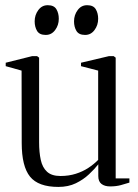

<svg xmlns="http://www.w3.org/2000/svg" viewBox="-20 -726 544 756"><path d="M413.5 8Q392 8 379.5 -1.8Q367 -11.5 367 -33V-79Q352.5 -60.5 330.5 -39.8Q308.5 -19 278.8 -4.5Q249 10 210 10Q131 10 98.2 -30.5Q65.5 -71 65.5 -163L65 -448L2.5 -465.5V-479L106.5 -505H126L134 -499V-166Q134 -126.5 140.5 -96.5Q147 -66.5 165.2 -49.8Q183.5 -33 218 -33Q251 -33 278.5 -41.8Q306 -50.5 328 -65Q350 -79.5 366.5 -96.5V-448L299 -465.5V-479L409 -505H427.5L435.5 -499V-23.5H489.5V-7Q474 -2 455.5 3Q437 8 413.5 8ZM159.5 -588.5Q135.5 -588.5 126 -604.2Q116.5 -620 116.5 -642Q116.5 -667 130.8 -686.2Q145 -705.5 167.5 -705.5H168.5Q192.5 -705.5 202 -689.8Q211.5 -674 211.5 -652Q211.5 -627 197.2 -607.8Q183 -588.5 160.5 -588.5ZM314.5 -588.5Q290.5 -588.5 281 -604.2Q271.5 -620 271.5 -642Q271.5 -667 285.8 -686.2Q300 -705.5 322.5 -705.5H323.5Q347.5 -705.5 357 -689.8Q366.5 -674 366.5 -652Q366.5 -627 352.2 -607.8Q338 -588.5 315.5 -588.5Z"/></svg>

Font: Merriweather 144pt Light
Style: Regular
Weight: 300
Version: Version 2.100